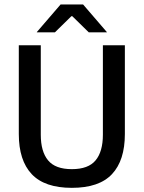

<svg xmlns="http://www.w3.org/2000/svg" viewBox="-20 -846 657 878"><path d="M308.5 13Q184 13 125 -49.8Q66 -112.5 66 -233V-639H166.5V-230Q166.5 -153 199.8 -112.8Q233 -72.5 308.5 -72.5Q384 -72.5 417.2 -112.8Q450.5 -153 450.5 -230V-639H551V-233Q551 -112.5 492.2 -49.8Q433.5 13 308.5 13ZM257 -825.5H360L468.5 -699.5V-698H386L310.5 -772H306.5L231 -698H148.5V-699.5Z"/></svg>

Font: Anek Tamil Medium
Style: Regular
Weight: 500
Designer: Aadarsh Rajan (Tamil), Yesha Goshar (Latin)
Foundry: Ek Type
Version: Version 1.003